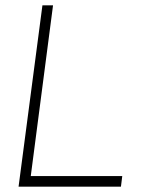

<svg xmlns="http://www.w3.org/2000/svg" viewBox="-20 -705 563 724"><path d="M140 -685H180L96 -41H441L436 -1H50Z"/></svg>

Font: Bellota Text Light
Style: Italic
Weight: 300
Italic angle: -7.5°
Designer: Kemie Guaida
Foundry: Kemie Guaida
Version: Version 4.001